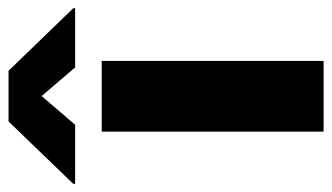

<svg xmlns="http://www.w3.org/2000/svg" viewBox="-266 -624 815 472"><g transform="rotate(-90 142.0 -387.5)"><path d="M55 0V-545.5H228.7V0ZM79.9 -774.5H204.5L358.3 -615.4V-610.8H212.7L142.4 -693.2L71.7 -610.8H-73.5V-615.4Z"/></g></svg>

Font: Inter P Extra Bold
Style: Regular
Weight: 800
Designer: Rasmus Andersson
Foundry: rsms
Version: Version 3.018;git-588b23468